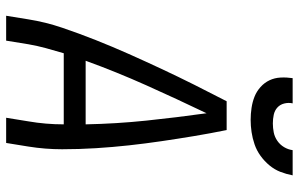

<svg xmlns="http://www.w3.org/2000/svg" viewBox="-198 -798 995 640"><g transform="rotate(90 300.0 -477.5)"><path d="M32 0 44 -74Q53 -131 72 -187Q91 -243 113 -298.5Q135 -354 159.5 -409Q184 -464 209.5 -518.5Q235 -573 262 -627Q289 -681 317 -735H413Q424 -681 433 -627Q442 -573 450 -518.5Q458 -464 464 -409.5Q470 -355 473.5 -299Q477 -243 477 -186.5Q477 -130 468 -74L456 0H372L384 -74Q389 -103 391.5 -132.5Q394 -162 394 -192H157Q148 -162 140 -132.5Q132 -103 127 -74L115 0ZM394 -265Q392 -367 381.5 -467.5Q371 -568 357 -668Q309 -568 264 -467.5Q219 -367 182 -265ZM379 -815Q359 -815 339 -818Q319 -821 301.5 -828Q284 -835 269.5 -848Q255 -861 247 -878Q239 -895 238 -915Q237 -935 240 -955H324Q321 -941 324.5 -927Q328 -913 338 -904Q348 -895 362 -892Q376 -889 391 -889Q406 -889 421 -892Q436 -895 449 -904Q462 -913 470 -926.5Q478 -940 480 -955H564Q560 -934 552.5 -914.5Q545 -895 531 -878Q517 -861 499 -848Q481 -835 460.5 -828Q440 -821 419.5 -818Q399 -815 379 -815Z"/></g></svg>

Font: Iosevka Curly Extended Oblique
Style: Regular
Weight: 400
Width: 7
Italic angle: -9°
Monospace: yes
Designer: Belleve Invis
Foundry: Belleve Invis
Version: Version 11.1.0; ttfautohint (v1.8.3)